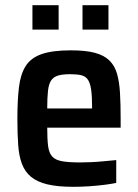

<svg xmlns="http://www.w3.org/2000/svg" viewBox="-20 -712 532 740"><path d="M262 8Q202 8 162.5 -1.5Q123 -11 99.5 -30.5Q76 -50 64.5 -80.5Q53 -111 50 -154.5Q47 -198 47 -254Q47 -325 53 -375.5Q59 -426 79 -457.5Q99 -489 140.5 -503.5Q182 -518 253 -518Q310 -518 345.5 -508.5Q381 -499 401.5 -479Q422 -459 431 -428Q440 -397 442.5 -353.5Q445 -310 445 -255V-220H162Q162 -175 165.5 -148.5Q169 -122 181.5 -108.5Q194 -95 219.5 -90.5Q245 -86 288 -86Q308 -86 331 -87Q354 -88 379.5 -90.5Q405 -93 428 -95V-7Q409 -3 381 0.5Q353 4 322.5 6Q292 8 262 8ZM335 -276V-294Q335 -339 331.5 -365Q328 -391 319 -404.5Q310 -418 293.5 -422Q277 -426 251 -426Q222 -426 204.5 -421Q187 -416 177.5 -402.5Q168 -389 165 -362.5Q162 -336 162 -294H353ZM105 -598V-692H206V-598ZM298 -598V-692H398V-598Z"/></svg>

Font: Saira SemiCondensed SemiBold
Style: Regular
Weight: 600
Width: 4
Designer: Hector Gatti with collaboration of the Omnibus-Type team
Foundry: Omnibus-Type
Version: Version 1.101